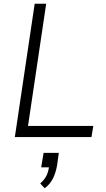

<svg xmlns="http://www.w3.org/2000/svg" viewBox="-20 -739 571 1035"><path d="M60 0 167 -719H229L131 -60H483L473 0ZM221 276 197 250Q222 227 232 205Q242 183 245 154L259 163H202L215 85H297L288 151Q281 191 266 222Q251 253 221 276Z"/></svg>

Font: Nunitoga
Style: Light Italic
Weight: 300
Italic angle: -9°
Designer: Vernon Adams
Foundry: Vernon Adams
Version: Version 1.0